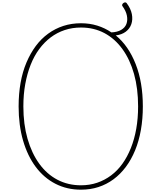

<svg xmlns="http://www.w3.org/2000/svg" viewBox="-20 -1621 1397 1660"><path d="M680 19Q559 19 459.5 -32Q360 -83 289 -178Q218 -273 179.5 -405.5Q141 -538 141 -701Q141 -810 158 -905.5Q175 -1001 209 -1081Q243 -1161 289.5 -1223.5Q336 -1286 396.5 -1330Q457 -1374 528 -1397Q599 -1420 680 -1420Q755 -1420 821 -1399.5Q887 -1379 943 -1341Q994 -1343 1027.5 -1362.5Q1061 -1382 1073 -1414Q1085 -1446 1077 -1486.5Q1069 -1527 1038 -1569Q1034 -1575 1037 -1582.5Q1040 -1590 1047 -1595Q1054 -1600 1062 -1600.5Q1070 -1601 1075 -1594Q1111 -1546 1120 -1499Q1129 -1452 1115.5 -1412.5Q1102 -1373 1067.5 -1347Q1033 -1321 981 -1315Q1091 -1225 1153 -1067Q1215 -909 1215 -701Q1215 -593 1198 -497Q1181 -401 1148 -321Q1115 -241 1068 -178Q1021 -115 961.5 -71Q902 -27 831.5 -4Q761 19 680 19ZM680 -19Q755 -19 820 -41Q885 -63 940.5 -104.5Q996 -146 1038.5 -205.5Q1081 -265 1111.5 -341Q1142 -417 1158 -507.5Q1174 -598 1174 -701Q1174 -856 1139 -981Q1104 -1106 1038.5 -1196.5Q973 -1287 882.5 -1335Q792 -1383 680 -1383Q605 -1383 539 -1361Q473 -1339 418 -1297.5Q363 -1256 319 -1196.5Q275 -1137 245 -1061Q215 -985 198.5 -895Q182 -805 182 -701Q182 -547 218 -421.5Q254 -296 319.5 -205.5Q385 -115 476.5 -67Q568 -19 680 -19Z"/></svg>

Font: Playwrite BE WAL Thin
Style: Regular
Weight: 250
Version: Version 1.002